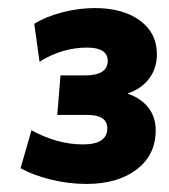

<svg xmlns="http://www.w3.org/2000/svg" viewBox="-20 -736 420 476"><path d="M366 -413Q366 -352 319 -316Q272 -280 194 -280Q150 -280 105.5 -291Q61 -302 31 -319L58 -413Q122 -378 186 -378Q246 -378 246 -418Q246 -451 197 -451H122L130 -549H190Q247 -549 247 -585Q247 -618 196 -618Q134 -618 78 -583L65 -677Q94 -695 134.5 -705.5Q175 -716 215 -716Q285 -716 327 -685Q369 -654 369 -602Q369 -567 350 -541.5Q331 -516 296 -504Q329 -493 347.5 -469.5Q366 -446 366 -413Z"/></svg>

Font: Muli ExtraBold
Style: Italic
Weight: 800
Italic angle: -4.541°
Designer: Vernon Adams
Foundry: Vernon Adams
Version: Version 2.000